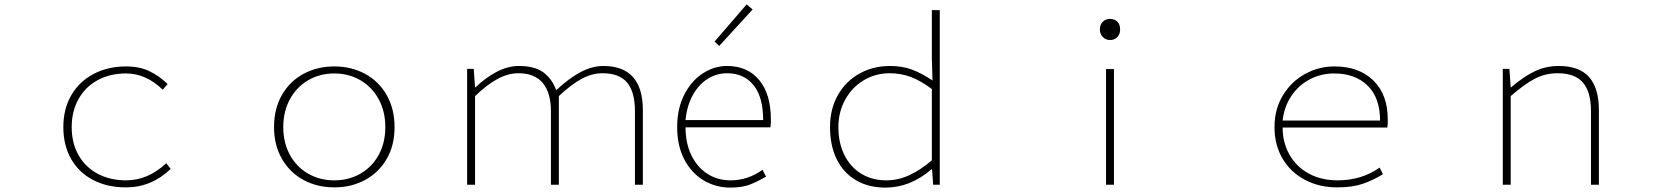

<svg xmlns="http://www.w3.org/2000/svg" viewBox="-20 -840 7567 873"><path d="M268 -262Q268 -346 305 -408.5Q342 -471 407 -504.5Q472 -538 553 -538Q614 -538 659 -516.5Q704 -495 742 -458L720 -432Q644 -506 553 -506Q480 -506 424 -475.5Q368 -445 337 -389.5Q306 -334 306 -262Q306 -189 337.5 -134Q369 -79 425 -49.5Q481 -20 553 -20Q653 -20 736 -98L756 -72Q669 12 553 12Q468 12 403.5 -21.5Q339 -55 303.5 -117Q268 -179 268 -262Z M1226 -262Q1226 -346 1262 -408.5Q1298 -471 1360.5 -504.5Q1423 -538 1500 -538Q1577 -538 1639.5 -504.5Q1702 -471 1738 -408Q1774 -345 1774 -262Q1774 -179 1738 -117Q1702 -55 1639.5 -21.5Q1577 12 1500 12Q1423 12 1360.5 -21.5Q1298 -55 1262 -117.5Q1226 -180 1226 -262ZM1732 -262Q1732 -333 1702 -388.5Q1672 -444 1619 -475Q1566 -506 1500 -506Q1434 -506 1381 -475Q1328 -444 1298 -388.5Q1268 -333 1268 -262Q1268 -191 1298 -136Q1328 -81 1381 -50.5Q1434 -20 1500 -20Q1566 -20 1619 -50.5Q1672 -81 1702 -136Q1732 -191 1732 -262Z M2104 -527H2134L2140 -443H2142Q2188 -487 2238.5 -513.5Q2289 -540 2340 -540Q2411 -540 2450.5 -511Q2490 -482 2509 -430Q2567 -484 2619.5 -512Q2672 -540 2723 -540Q2903 -540 2903 -339V0H2867V-334Q2867 -422 2831.5 -464.5Q2796 -507 2719 -507Q2672 -507 2624.5 -481.5Q2577 -456 2521 -403V0H2485V-334Q2485 -418 2448 -462.5Q2411 -507 2337 -507Q2290 -507 2242 -481Q2194 -455 2140 -403V0H2104Z M3179 -20Q3123 -54 3091 -116Q3059 -178 3059 -262Q3059 -346 3091 -409Q3123 -472 3175 -506Q3227 -540 3286 -540Q3379 -540 3432 -476Q3485 -412 3485 -297V-281Q3485 -275 3483 -261H3097Q3097 -191 3122.5 -136.5Q3148 -82 3194.5 -51Q3241 -20 3302 -20Q3381 -20 3447 -68L3463 -37Q3422 -13 3387.5 0Q3353 13 3300 13Q3235 13 3179 -20ZM3286 -507Q3238 -507 3197 -481Q3156 -455 3129.5 -406.5Q3103 -358 3097 -294H3450Q3450 -399 3406 -453Q3362 -507 3286 -507ZM3229 -651 3375 -820 3402 -797 3250 -631Z M3754 -262Q3754 -345 3790 -408Q3826 -471 3888 -505.5Q3950 -540 4027 -540Q4082 -540 4125.5 -524Q4169 -508 4220 -474L4217 -573V-794H4253V0H4223L4218 -70H4215Q4119 13 4006 13Q3929 13 3872 -20.5Q3815 -54 3784.5 -116Q3754 -178 3754 -262ZM4217 -111V-435Q4167 -473 4121.5 -490Q4076 -507 4025 -507Q3960 -507 3906.5 -474.5Q3853 -442 3822.5 -386Q3792 -330 3792 -262Q3792 -191 3819 -136Q3846 -81 3895.5 -50.5Q3945 -20 4010 -20Q4063 -20 4113.5 -43Q4164 -66 4217 -111Z M5009 -526H5045V0H5009ZM4981 -706Q4981 -728 4994 -741Q5007 -754 5027 -754Q5048 -754 5060.5 -741.5Q5073 -729 5073 -706Q5073 -684 5060 -671Q5047 -658 5027 -658Q5008 -658 4994.5 -671.5Q4981 -685 4981 -706Z M5775 -262Q5775 -344 5813.5 -407Q5852 -470 5914.5 -504Q5977 -538 6047 -538Q6159 -538 6224.5 -474Q6290 -410 6290 -297V-280Q6290 -274 6288 -260H5812Q5812 -191 5843.5 -136Q5875 -81 5931.5 -50.5Q5988 -20 6062 -20Q6171 -20 6253 -78L6268 -48Q6223 -20 6175.5 -4Q6128 12 6060 12Q5978 12 5913 -22.5Q5848 -57 5811.5 -119Q5775 -181 5775 -262ZM6047 -506Q5986 -506 5935 -479Q5884 -452 5851.5 -403.5Q5819 -355 5812 -292H6255Q6255 -395 6198.5 -450.5Q6142 -506 6047 -506Z M6813 -527H6843L6849 -443H6851Q6904 -489 6955.5 -514.5Q7007 -540 7068 -540Q7160 -540 7205 -490Q7250 -440 7250 -339V0H7214V-334Q7214 -422 7177.5 -464.5Q7141 -507 7062 -507Q7007 -507 6959.5 -482.5Q6912 -458 6849 -403V0H6813Z"/></svg>

Font: Merged Yaku Han JP Thin
Style: Regular
Weight: 250
Designer: Ryoko NISHIZUKA 西塚涼子 (kana, bopomofo & ideographs); Paul D. Hunt (Latin, Greek & Cyrillic); Sandoll Communications 산돌커뮤니
Foundry: Adobe
Version: Version 2.004